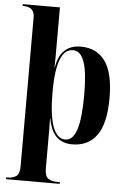

<svg xmlns="http://www.w3.org/2000/svg" viewBox="-64 -806 730 1092"><g transform="rotate(5 301.0 -260.0)"><path d="M12 240V230H21Q48 230 68.5 217.5Q89 205 89 160V-688Q89 -715 78.5 -728.5Q68 -742 53.5 -746Q39 -750 25 -750H21V-760H233V-519Q233 -495 233 -472Q233 -449 232 -419H234Q255 -548 372 -548Q462 -548 510.5 -481Q559 -414 559 -270Q559 -125 510 -57.5Q461 10 369 10Q256 10 234 -126H232Q233 -95 233 -58.5Q233 -22 233 13V160Q233 205 253.5 217.5Q274 230 300 230H319V240ZM329 -14Q372 -14 393 -78Q414 -142 414 -278Q414 -406 393 -465Q372 -524 329 -524Q280 -524 256.5 -461.5Q233 -399 233 -278Q233 -14 329 -14Z"/></g></svg>

Font: Noto Serif Display SemiCondensed
Style: Bold
Weight: 700
Width: 4
Designer: Monotype Design Team
Foundry: Monotype Imaging Inc.
Version: Version 2.009